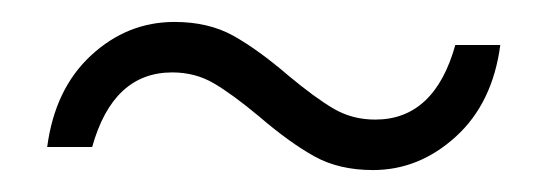

<svg xmlns="http://www.w3.org/2000/svg" viewBox="-20 -409 499 175"><path d="M216 -303Q192 -323 175 -333Q158 -343 137 -343Q83 -343 64 -275H23Q30 -328 63 -358.5Q96 -389 139 -389Q170 -389 192.5 -376.5Q215 -364 243 -340Q267 -320 284 -310Q301 -300 322 -300Q376 -300 395 -368H436Q429 -315 395.5 -284.5Q362 -254 320 -254Q289 -254 266.5 -266.5Q244 -279 216 -303Z"/></svg>

Font: Sora-SIA ExtraLight
Style: Regular
Weight: 200
Designer: Jonathan Barnbrook, Julián Moncada
Foundry: Barnbrook Fonts
Version: Version 2.000